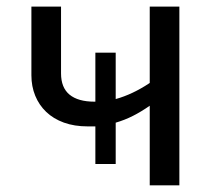

<svg xmlns="http://www.w3.org/2000/svg" viewBox="-20 -556 640 576"><path d="M163.1 -536.1V-335.9Q163.1 -293 188.7 -272Q214.4 -251 263.2 -251H266.1V-397.9H327.1V-258.8Q377.9 -272.9 429.2 -307.1V-536.1H518.1V0H429.2V-238.8Q403.3 -220.7 378.7 -208.3Q354 -195.8 327.1 -188V-64H266.1V-176.8H243.2Q203.1 -176.8 171.6 -188.2Q140.1 -199.7 118.7 -220.2Q97.2 -240.7 85.7 -268.8Q74.2 -296.9 74.2 -330.1V-536.1Z"/></svg>

Font: Droid Sans Mono
Style: Regular
Weight: 400
Monospace: yes
Foundry: Ascender Corporation
Version: Version 1.00 build 112